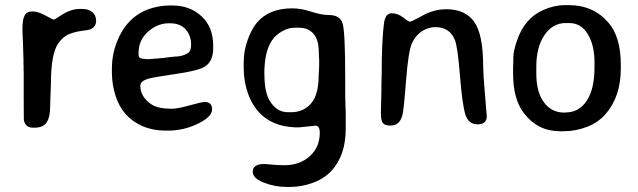

<svg xmlns="http://www.w3.org/2000/svg" viewBox="-20 -511 2524 759"><path d="M68.8 -399.4Q68.8 -433.1 77.1 -449.5Q85.4 -465.8 107.9 -465.8Q130.4 -465.8 159.7 -449.7Q189 -433.6 192.6 -433.6Q196.3 -433.6 209 -442.4Q256.3 -475.6 293 -475.6H306.6Q329.1 -475.6 344.5 -463.4Q359.9 -451.2 359.9 -429Q359.9 -406.7 340.3 -396.5Q332 -392.1 305.7 -389.2Q279.3 -386.2 254.2 -376.5Q229 -366.7 209.5 -338.4Q181.2 -296.9 181.2 -176.8L179.2 -122.1L178.2 -90.8Q178.2 -47.4 164.3 -26.9Q150.4 -6.3 117.2 -6.3H109.9Q80.6 -6.3 74.2 -36.1Q73.7 -38.6 73.7 -128.9V-227.1L73.2 -235.4V-251.5L72.8 -259.8Q72.8 -268.1 72.8 -276.4L70.8 -339.4L68.8 -384.8Z M669.4 -287.1Q700.7 -287.1 723.1 -301.3Q735.4 -309.1 735.4 -332.5V-335.4Q735.4 -370.6 713.9 -394.8Q692.4 -418.9 652.8 -418.9H647Q602.5 -418.9 565.2 -385.7Q527.8 -352.5 527.8 -301.8V-293.5Q527.8 -278.3 550.8 -278.3L555.7 -277.3H573.2L576.2 -277.8L603 -279.8L606.4 -280.3L624.5 -281.7Q627.9 -282.2 632.3 -282.7Q636.7 -283.2 650.1 -285.2Q663.6 -287.1 669.4 -287.1ZM643.6 5.4H632.3Q583 4.9 542.5 -12.7Q464.8 -46.9 437.5 -129.9Q422.4 -176.3 422.4 -223.6V-245.6Q422.9 -294.9 441.4 -343.8Q479.5 -442.4 566.9 -474.6Q607.9 -489.3 650.9 -489.3H661.6Q731 -489.3 776.9 -446.5Q822.8 -403.8 822.8 -330.1V-320.3Q822.8 -268.6 789.6 -247.6Q764.2 -231.4 673.1 -218.3Q582 -205.1 564 -199.2Q534.7 -189.9 534.7 -172.4Q534.7 -127.9 579.1 -98.1Q605 -81.1 659.7 -81.1Q682.1 -81.1 729.7 -94.5Q777.3 -107.9 789.6 -107.9Q818.4 -107.9 818.4 -78.6Q818.4 -49.3 762.5 -22Q706.5 5.4 643.6 5.4Z M1241.2 -281.7 1240.2 -305.7Q1240.2 -352.5 1219.7 -377Q1199.2 -401.4 1162.1 -401.4H1144Q1120.1 -401.4 1095 -387.2Q1069.8 -373 1054.7 -350.6Q1024.9 -305.7 1024.9 -219.2L1025.4 -214.4Q1025.4 -147.5 1045.9 -113.3Q1073.2 -67.4 1117.7 -67.4H1130.9Q1180.2 -67.4 1210 -102.5Q1239.7 -137.7 1239.7 -212.4Q1240.7 -222.2 1240.7 -227.1L1241.7 -252V-276.9ZM943.4 -240.7V-267.1Q943.4 -308.6 958.7 -352.3Q974.1 -396 995.6 -421.4Q1043.5 -478 1135.3 -478Q1169.9 -478 1210.4 -464.8Q1251 -451.7 1279.3 -451.7Q1324.7 -451.7 1334.7 -417Q1344.7 -382.3 1344.7 -198.2V-130.4L1345.7 -92.3Q1346.7 -67.4 1346.7 -66.9V-2Q1346.7 102.5 1290.5 164.1Q1261.7 195.3 1216.6 211.7Q1171.4 228 1127 228H1113.3Q1066.4 228 1022.7 210.9Q979 193.8 979 167.5Q979 137.2 1026.4 137.2Q1031.2 137.2 1053.7 139.6Q1076.2 142.1 1105 142.1Q1164.6 142.1 1204.3 106.7Q1244.1 71.3 1244.1 13.7Q1244.1 -14.2 1227.5 -14.2L1160.2 -7.3Q1009.8 -7.3 960.9 -139.6Q943.4 -188.5 943.4 -240.7Z M1664.6 -457Q1704.1 -474.6 1744.1 -474.6Q1818.4 -474.6 1854.2 -425.3Q1890.1 -376 1890.1 -246.6Q1890.1 -220.2 1897.2 -137Q1904.3 -53.7 1904.3 -51.3Q1904.3 -19.5 1867.7 -19.5Q1831.1 -19.5 1819.1 -60.1Q1807.1 -100.6 1798.1 -214.1Q1789.1 -327.6 1777.8 -354Q1756.8 -403.8 1701.2 -403.8Q1673.3 -403.8 1648.2 -387.7Q1623 -371.6 1608.6 -340.3Q1594.2 -309.1 1585.2 -192.4Q1576.2 -75.7 1570.8 -55.7Q1565.4 -35.6 1554 -25.1Q1542.5 -14.6 1522.2 -14.6Q1502 -14.6 1493.9 -24.2Q1485.8 -33.7 1485.8 -64.9V-77.1L1486.3 -89.8L1487.8 -153.3Q1487.8 -166 1487.8 -178.7L1488.8 -216.8Q1488.8 -349.1 1498 -419.4Q1503.4 -458.5 1528.3 -458.5Q1553.2 -458.5 1573.7 -441.9Q1594.2 -425.3 1600.1 -425.3Q1606 -425.3 1632.1 -439.7Q1658.2 -454.1 1664.6 -457Z M2100.1 -247.1V-220.2Q2100.1 -147.5 2130.1 -106.7Q2160.2 -65.9 2210.4 -65.9L2215.3 -66.4Q2268.6 -66.4 2299.3 -112.5Q2330.1 -158.7 2330.1 -244.1V-265.6Q2330.1 -332 2303.7 -376Q2277.3 -419.9 2230 -419.9H2215.8Q2165 -419.9 2132.6 -372.6Q2100.1 -325.2 2100.1 -247.1ZM2434.1 -255.4V-239.7Q2434.1 -128.4 2373.5 -59.6Q2344.7 -26.4 2299.8 -9.3Q2254.9 7.8 2209.5 7.8H2193.4Q2106.9 7.8 2052.2 -62Q2008.3 -118.2 2008.3 -219.7V-244.1Q2009.3 -259.8 2009.3 -285.2Q2009.3 -309.1 2024.4 -352.5Q2054.2 -439 2127 -471.2Q2170.9 -490.7 2212.9 -490.7H2228.5Q2325.7 -490.7 2385.3 -421.4Q2434.1 -364.7 2434.1 -255.4Z"/></svg>

Font: Averia Sans Libre
Style: Regular
Weight: 400
Version: Version 1.002